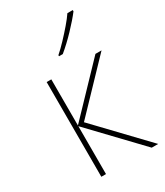

<svg xmlns="http://www.w3.org/2000/svg" viewBox="-191 -846 799 927"><g transform="rotate(-30 208.5 -383.0)"><path d="M363 -528H397L150 -270L408 0H372L117 -267V0H91V-528H117V-271ZM374 -759Q348 -725 307 -682Q266 -639 226 -606H205V-612Q228 -632 254.5 -660Q281 -688 305.5 -716.5Q330 -745 344 -766H374Z"/></g></svg>

Font: Noto Sans Thin
Style: Regular
Weight: 100
Designer: Monotype Design Team
Foundry: Monotype Imaging Inc.
Version: Version 2.007